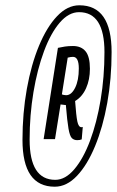

<svg xmlns="http://www.w3.org/2000/svg" viewBox="-20 -914 442 726"><path d="M187 -208Q65 -208 65 -385Q65 -486 81.5 -578Q98 -670 127.5 -741Q157 -812 196 -853Q235 -894 280 -894Q402 -894 402 -717Q402 -616 385.5 -524.5Q369 -433 339.5 -361.5Q310 -290 271 -249Q232 -208 187 -208ZM189 -234Q227 -234 261 -274Q295 -314 320.5 -382Q346 -450 360.5 -536.5Q375 -623 375 -717Q375 -868 279 -868Q240 -868 206 -828.5Q172 -789 146.5 -720.5Q121 -652 106.5 -565.5Q92 -479 92 -386Q92 -234 189 -234ZM145 -388 199 -733Q212 -736 225.5 -738Q239 -740 256 -740Q287 -740 303.5 -720Q320 -700 320 -654Q320 -613 305.5 -580.5Q291 -548 264 -532Q268 -476 272.5 -454.5Q277 -433 288 -433Q291 -433 293 -434L289 -387Q282 -384 272 -384Q260 -384 252 -391.5Q244 -399 239 -427.5Q234 -456 229 -517Q223 -517 218.5 -518Q214 -519 209 -519L188 -388ZM230 -554Q250 -554 264 -582Q278 -610 278 -655Q278 -699 256 -699Q247 -699 236 -696L214 -557Q217 -556 221 -555Q225 -554 230 -554Z"/></svg>

Font: Georama ExtraCondensed
Style: Italic
Weight: 400
Width: 2
Italic angle: -9°
Designer: Jean-Baptiste Levee
Foundry: Production Type
Version: Version 1.000